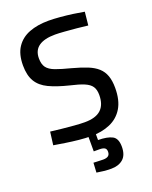

<svg xmlns="http://www.w3.org/2000/svg" viewBox="-167 -790 878 1106"><g transform="rotate(-20 271.5 -236.5)"><path d="M272.7 10.1Q241.4 10.1 200.5 6.1Q159.6 2 119.8 -4.2Q80 -10.4 50.6 -15.3L60.9 -95.5Q90.2 -91.8 128.4 -87.8Q166.6 -83.8 204 -80.8Q241.4 -77.8 267.4 -77.8Q334.5 -77.8 366.8 -107.6Q399.1 -137.4 399.1 -197.5Q399.1 -229.7 386.1 -249.2Q373.1 -268.7 342.1 -281.8Q311.2 -294.8 257.3 -307Q184.3 -324.9 136.9 -347.5Q89.4 -370.1 66.8 -407.9Q44.1 -445.7 44.1 -506.8Q44.1 -575.5 72.5 -617.8Q100.8 -660.1 151.5 -679.6Q202.2 -699.1 270.1 -699.1Q301.3 -699.1 340.9 -695.6Q380.5 -692.2 419 -686.8Q457.5 -681.4 484.8 -676.2L476.4 -594.7Q446.8 -598.7 408.5 -602.2Q370.2 -605.7 335 -608.4Q299.9 -611.1 278.9 -611.1Q212.7 -611.1 178.5 -587.1Q144.2 -563.1 144.2 -513.8Q144.2 -477.9 159.2 -457.6Q174.3 -437.3 208.9 -424.3Q243.5 -411.3 302.7 -396.3Q355.8 -382 393.2 -367Q430.6 -351.9 453.9 -330.7Q477.2 -309.5 488.2 -278.8Q499.2 -248.1 499.2 -204.3Q499.2 -128.8 470.8 -81.5Q442.4 -34.3 391.4 -12.1Q340.5 10.1 272.7 10.1ZM319.3 226.1Q295.9 226.1 270.9 223.3Q245.9 220.6 230.7 217.7L234 158.3Q238.4 158.7 250.3 159.1Q262.2 159.5 274.8 160Q287.5 160.5 293.2 160.5Q313.9 160.5 324.4 152.6Q334.9 144.8 334.9 127Q334.9 110.3 324.4 103.9Q313.9 97.5 293.2 97.5H258V-1H303.5V44.5Q360.3 45.1 389.9 60.6Q419.5 76.2 419.5 127Q419.5 178.3 392.1 202.2Q364.7 226.1 319.3 226.1Z"/></g></svg>

Font: Titillium Web SemiBold
Style: Regular
Weight: 600
Designer: Mohamed Gaber, Accademia di Belle Arti di Urbino
Foundry: Kief Type Foundry, Accademia di Belle Arti di Urbino
Version: Version 3.000; ttfautohint (v1.8.4)